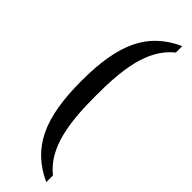

<svg xmlns="http://www.w3.org/2000/svg" viewBox="-300 -757 883 883"><g transform="rotate(45 142.0 -315.5)"><path d="M260 127V83C154 0 140 -158 140 -317C140 -476 154 -632 260 -716V-758C106 -688 45 -560 45 -317C45 -73 106 55 260 127Z"/></g></svg>

Font: Noto Serif Armenian ExtraCondensed
Style: Regular
Weight: 400
Width: 2
Designer: Monotype Design Team
Foundry: Monotype Imaging Inc.
Version: Version 2.008